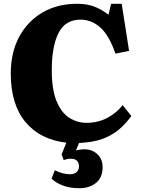

<svg xmlns="http://www.w3.org/2000/svg" viewBox="-20 -744 748 1016"><path d="M399 252Q350 252 312 237.5Q274 223 253 201L270 157Q292 168 312 173Q332 178 350 178Q373 178 385.5 166.5Q398 155 398 136Q398 119 388 107.5Q378 96 355 96Q344 96 334.5 98Q325 100 317 103L306 73L331 11Q192 -5 114.5 -98.5Q37 -192 37 -355Q37 -466 81.5 -549Q126 -632 205 -678Q284 -724 388 -724Q443 -724 483 -707.5Q523 -691 554 -666L568 -724H624L663 -475L591 -460Q557 -558 510.5 -599Q464 -640 406 -640Q325 -640 289.5 -569Q254 -498 254 -374Q254 -269 279.5 -208Q305 -147 347 -120.5Q389 -94 438 -94Q500 -94 550 -121.5Q600 -149 629 -188L675 -130Q655 -102 624 -71.5Q593 -41 545.5 -18.5Q498 4 432 10Q415 12 398 13L382 52Q447 36 485 63.5Q523 91 523 140Q523 196 488 224Q453 252 399 252Z"/></svg>

Font: Literata 36pt ExtraBold
Style: Regular
Weight: 800
Designer: Latin by Veronika Burian and Jose Scaglione. Greek by Irene Vlachou. Cyrillic by Vera Evstafieva.
Foundry: TypeTogether
Version: Version 3.002